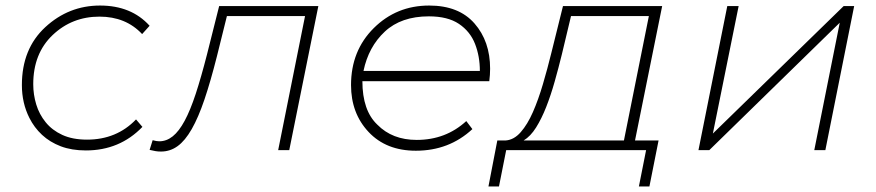

<svg xmlns="http://www.w3.org/2000/svg" viewBox="-20 -542 3161 693"><path d="M290 1Q238.5 1 199.2 -14Q160 -29 131.8 -55.2Q103.5 -81.5 86 -116.5Q59 -170 59 -235Q59 -366 143.5 -444Q228 -522 341 -522Q454 -522 520 -449L493 -419Q434 -482 339 -482Q240 -482 170 -415.5Q100 -349 100 -238Q100 -200.5 110.8 -165Q121.5 -129.5 144.8 -100.8Q168 -72 205 -55Q242 -38 294 -38Q401 -38 471 -111L494 -84Q412 1 290 1Z M531 -36Q538 -34 544 -33Q550 -32 555 -32Q581 -32 603.5 -50Q626 -68 646.5 -106Q667 -144 686.5 -203.5Q706 -263 727 -345L771 -520H1129L1024 0H984L1081 -484H799L763 -339Q740 -248 718 -183Q696 -118 672 -76Q648 -34 621 -14.5Q594 5 561 5Q550 5 541.5 3.5Q533 2 520 -1Z M1481 2Q1374 2 1310.5 -65.5Q1247 -133 1247 -235Q1247 -359 1329 -440.5Q1411 -522 1529 -522Q1636 -522 1692.5 -457.5Q1749 -393 1749 -294Q1749 -272 1746 -249H1288Q1288 -143 1342 -92Q1396 -37 1484 -37Q1589 -37 1663 -105L1685 -76Q1601 2 1481 2ZM1712 -286Q1712 -339 1694.5 -383.8Q1677 -428.5 1636.5 -455.8Q1596 -483 1528 -483Q1428 -483 1369 -428Q1310 -373 1292 -286Z M1775 -35H1805Q1835 -37 1859.5 -65Q1884 -93 1903.5 -137.5Q1923 -182 1939.5 -238Q1956 -294 1970 -351L2012 -520H2370L2272 -35H2357L2324 131H2286L2312 0H1807L1781 131H1743ZM2322 -484H2041L2008 -346Q1996 -297 1982 -247.5Q1968 -198 1951.5 -156Q1935 -114 1915 -82Q1895 -50 1870 -35H2232Z M2605 -520H2646L2553 -60L3025 -520H3063L2959 0H2919L3011 -460L2540 0H2501Z"/></svg>

Font: Argentum Sans ExtraLight
Style: Italic
Weight: 200
Italic angle: -11°
Designer: Julieta Ulanovsky (font), Cristiano Sobral (main changes and remaster)
Foundry: Julieta Ulanovsky (font), Cristiano Sobral (main changes and remaster)
Version: Version 2.007;June 15, 2022;FontCreator 14.0.0.2814 64-bit; 